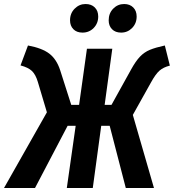

<svg xmlns="http://www.w3.org/2000/svg" viewBox="-50 -934 864 954"><path d="M794 -608Q762 -600 742.5 -583Q723 -566 700 -524L610 -363L715 0H575L495 -309H453L411 0H282L326 -309H286L124 0H-30L183 -376L138 -527Q127 -564 108.5 -581.5Q90 -599 52 -609L89 -708Q159 -695 195 -667.5Q231 -640 249 -585L304 -413H343L382 -692H508L470 -413H504L601 -588Q624 -630 645.5 -652.5Q667 -675 695 -686.5Q723 -698 769 -708ZM298 -833Q298 -868 321 -891Q344 -914 375 -914Q404 -914 421 -897Q438 -880 438 -852Q438 -818 415.5 -795Q393 -772 360 -772Q331 -772 314.5 -789Q298 -806 298 -833ZM490 -833Q490 -868 512.5 -891Q535 -914 567 -914Q595 -914 612 -897Q629 -880 629 -852Q629 -818 606.5 -795Q584 -772 552 -772Q523 -772 506.5 -789Q490 -806 490 -833Z"/></svg>

Font: Fira Sans Extra Condensed SemiBold
Style: Italic
Weight: 600
Width: 3
Italic angle: -8°
Designer: Carrois Corporate & Edenspiekermann AG
Foundry: Carrois Corporate GbR & Edenspiekermann AG
Version: Version 4.203